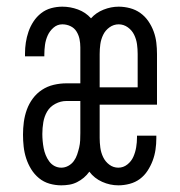

<svg xmlns="http://www.w3.org/2000/svg" viewBox="-20 -548 540 576"><path d="M164 8Q146 8 128.5 3Q111 -2 97 -13.5Q83 -25 73.5 -40.5Q64 -56 58.5 -73Q53 -90 51 -108Q49 -126 49 -144Q49 -163 51.5 -182Q54 -201 60.5 -219Q67 -237 78.5 -252.5Q90 -268 106 -278.5Q122 -289 141 -293.5Q160 -298 179 -298H221V-406Q221 -419 218.5 -431Q216 -443 209.5 -453.5Q203 -464 191.5 -469.5Q180 -475 167 -475Q152 -475 140.5 -465Q129 -455 123 -441.5Q117 -428 115 -413.5Q113 -399 113 -384V-379H55V-387Q55 -404 57.5 -420.5Q60 -437 65.5 -453Q71 -469 80.5 -483.5Q90 -498 103.5 -508.5Q117 -519 133.5 -523.5Q150 -528 167 -528Q191 -528 214 -519.5Q237 -511 253 -493Q268 -510 290.5 -519Q313 -528 336 -528Q353 -528 370 -523.5Q387 -519 401 -509Q415 -499 425 -484.5Q435 -470 441 -453.5Q447 -437 449 -420Q451 -403 451 -386V-234H279V-134Q279 -120 281 -105Q283 -90 289.5 -76.5Q296 -63 308 -54Q320 -45 335 -45Q350 -45 362 -54.5Q374 -64 380 -77.5Q386 -91 388.5 -106Q391 -121 391 -136V-141H449V-133Q449 -116 446.5 -99Q444 -82 438 -66Q432 -50 422.5 -35.5Q413 -21 399.5 -11Q386 -1 369 3.5Q352 8 335 8Q310 8 286.5 -2.5Q263 -13 248 -33Q241 -23 231.5 -15Q222 -7 211 -1.5Q200 4 188 6Q176 8 164 8ZM279 -286H393V-386Q393 -401 391 -415.5Q389 -430 382.5 -443.5Q376 -457 363.5 -466Q351 -475 336 -475Q321 -475 308.5 -466Q296 -457 289.5 -443.5Q283 -430 281 -415.5Q279 -401 279 -386ZM164 -45Q175 -45 185 -50.5Q195 -56 201.5 -65Q208 -74 211.5 -84.5Q215 -95 217.5 -105.5Q220 -116 220.5 -127Q221 -138 221 -149V-245H179Q162 -245 146 -236.5Q130 -228 121.5 -213.5Q113 -199 110 -181.5Q107 -164 107 -146Q107 -136 108 -125Q109 -114 111 -103.5Q113 -93 117 -83Q121 -73 127.5 -64Q134 -55 143.5 -50Q153 -45 164 -45Z"/></svg>

Font: Iosevka Light
Style: Regular
Weight: 300
Monospace: yes
Designer: Belleve Invis
Foundry: Belleve Invis
Version: Version 32.5.0; ttfautohint (v1.8.4)